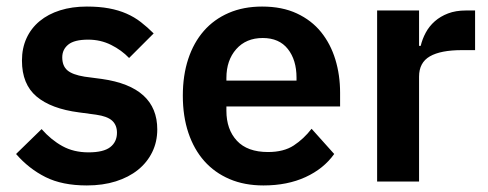

<svg xmlns="http://www.w3.org/2000/svg" viewBox="-20 -554 1490 586"><path d="M245 12Q170 12 119 -13.5Q68 -39 29 -84L107 -160Q136 -127 170.5 -108Q205 -89 250 -89Q296 -89 316.5 -105Q337 -121 337 -149Q337 -172 322.5 -185.5Q308 -199 273 -204L221 -211Q136 -222 91.5 -259.5Q47 -297 47 -369Q47 -407 61 -437.5Q75 -468 101 -489.5Q127 -511 163.5 -522.5Q200 -534 245 -534Q283 -534 312.5 -528.5Q342 -523 366 -512.5Q390 -502 410 -486.5Q430 -471 449 -452L374 -377Q351 -401 319 -417Q287 -433 249 -433Q207 -433 188.5 -418Q170 -403 170 -379Q170 -353 185.5 -339.5Q201 -326 238 -320L291 -313Q460 -289 460 -159Q460 -121 444.5 -89.5Q429 -58 401 -35.5Q373 -13 333.5 -0.5Q294 12 245 12Z M784 12Q726 12 680.5 -7.5Q635 -27 603.5 -62.5Q572 -98 555 -148.5Q538 -199 538 -262Q538 -324 554.5 -374Q571 -424 602 -459.5Q633 -495 678 -514.5Q723 -534 780 -534Q841 -534 886 -513Q931 -492 960 -456Q989 -420 1003.5 -372.5Q1018 -325 1018 -271V-229H671V-216Q671 -159 703 -124.5Q735 -90 798 -90Q846 -90 876.5 -110Q907 -130 931 -161L1000 -84Q968 -39 912.5 -13.5Q857 12 784 12ZM782 -438Q731 -438 701 -404Q671 -370 671 -316V-308H885V-317Q885 -371 858.5 -404.5Q832 -438 782 -438Z M1131 0V-522H1259V-414H1264Q1269 -435 1279.5 -454.5Q1290 -474 1307 -489Q1324 -504 1347.5 -513Q1371 -522 1402 -522H1430V-401H1390Q1325 -401 1292 -382Q1259 -363 1259 -320V0Z"/></svg>

Font: IBM Plex Sans Thai SemiBold
Style: Regular
Weight: 600
Designer: Mike Abbink, Paul van der Laan, Pieter van Rosmalen, Ben Mitchell, Mark Frömberg
Foundry: Bold Monday
Version: Version 1.1